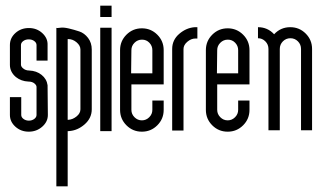

<svg xmlns="http://www.w3.org/2000/svg" viewBox="-20 -458 1137 678"><path d="M148 -299V-244H109V-299Q109 -307 101 -313Q93 -319 81.5 -319Q70 -319 62 -313Q54 -307 54 -299V-230Q54 -223 61 -217Q70 -209 83 -209Q109 -208 127 -193.5Q145 -179 148 -157L149 -52Q149 -28 129 -10.5Q109 7 81.5 7Q54 7 34.5 -10.5Q15 -28 15 -52V-115H55V-52Q55 -44 63 -38Q71 -32 82 -32Q93 -32 101 -38Q109 -44 109 -52V-151Q109 -157 102 -163Q94 -170 80 -170Q55 -171 36 -186Q15 -204 15 -229V-299Q15 -324 34.5 -341.5Q54 -359 82 -359Q110 -359 129.5 -341Q149 -323 148 -299Z M264 -72V-283Q264 -297 250.5 -308.5Q237 -320 221 -320H219V-35H222Q237 -36 250.5 -47Q264 -58 264 -72ZM179 -360Q180 -358 192 -360Q204 -362 223 -357.5Q242 -353 260 -347Q278 -341 291 -324Q304 -307 304 -283V-72Q304 -41 279 -19Q254 3 223 5H219V200H179Z M334 -398V-438H374V-398ZM334 5V-360H374V5Z M444 -281 443 -199H518V-281Q518 -296 507.5 -307Q497 -318 481.5 -318Q466 -318 455 -307Q444 -296 444 -281ZM558 -281V-160H444V-70Q444 -55 455 -44Q466 -33 481 -33Q496 -33 507 -44Q518 -55 518 -70V-103H558V-70Q558 -38 535.5 -15.5Q513 7 481 7Q449 7 426.5 -15.5Q404 -38 404 -70V-281Q404 -313 426.5 -335.5Q449 -358 481 -358Q513 -358 535.5 -335.5Q558 -313 558 -281Z M588 -285Q588 -317 613 -338.5Q638 -360 668 -362H677V-322H670Q655 -322 641.5 -310.5Q628 -299 628 -285V3H588Z M747 -281 746 -199H821V-281Q821 -296 810.5 -307Q800 -318 784.5 -318Q769 -318 758 -307Q747 -296 747 -281ZM861 -281V-160H747V-70Q747 -55 758 -44Q769 -33 784 -33Q799 -33 810 -44Q821 -55 821 -70V-103H861V-70Q861 -38 838.5 -15.5Q816 7 784 7Q752 7 729.5 -15.5Q707 -38 707 -70V-281Q707 -313 729.5 -335.5Q752 -358 784 -358Q816 -358 838.5 -335.5Q861 -313 861 -281Z M1005 -362Q1037 -362 1059.5 -339.5Q1082 -317 1082 -285V2H1043V-285Q1043 -301 1032 -312Q1021 -323 1005.5 -323Q990 -323 979 -312Q968 -301 968 -285V2H928V-285Q928 -301 917 -312Q906 -323 891 -323V-362Q925 -362 948 -337Q971 -362 1005 -362Z"/></svg>

Font: RIT Chingam
Style: Regular
Weight: 400
Version: Version 1.2.1